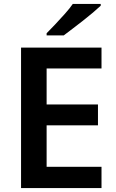

<svg xmlns="http://www.w3.org/2000/svg" viewBox="-20 -956 589 976"><path d="M496 0H87V-714H496V-608H217V-425H478V-319H217V-108H496ZM492 -927Q476 -912 452.5 -892Q429 -872 402 -851Q375 -830 349.5 -810.5Q324 -791 304 -776H217V-787Q236 -806 261 -832.5Q286 -859 310.5 -886.5Q335 -914 350 -936H492Z"/></svg>

Font: Noto Sans Hebrew Thin SemiBold
Style: Regular
Weight: 600
Version: Version 3.001